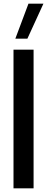

<svg xmlns="http://www.w3.org/2000/svg" viewBox="-20 -1032 258 1052"><path d="M54 -760H164V0H54ZM64 -820 136 -1012H218L130 -820Z"/></svg>

Font: Gully ECD Medium
Style: Regular
Weight: 500
Width: 2
Designer: jaikishan Patel
Foundry: MagicType
Version: Version 1.000;Glyphs 3.2 (3242)